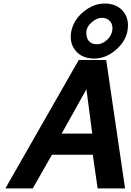

<svg xmlns="http://www.w3.org/2000/svg" viewBox="-20 -1043 728 1063"><path d="M458.5 -548.8 321.3 -303.2H490.7ZM567.9 -710.9 672.4 0H520.5L493.7 -186.5Q493.7 -186.5 267.6 -186.5L161.6 0H9.8L416 -710.9ZM569.3 -819.3Q602.5 -848.1 602.5 -887.2Q602.5 -912.1 586.9 -928.2Q571.3 -944.3 543.7 -944.3Q516.1 -944.3 487.1 -919.2Q458 -894 458 -862.1Q458 -830.1 473.6 -814Q489.3 -797.9 516.8 -797.9Q544.4 -797.9 569.3 -819.3ZM375 -871.1Q388.7 -934.6 443.6 -979Q498.5 -1023.4 558.6 -1023.4Q618.7 -1023.4 653.6 -989.3Q688.5 -955.1 688.5 -902.8Q688.5 -821.8 617.2 -763.2Q562.5 -718.8 502.4 -718.8Q442.4 -718.8 407 -753.2Q371.6 -787.6 371.6 -839.8Q371.6 -856 375 -871.1Z"/></svg>

Font: Tuffy
Style: BoldItalic
Weight: 700
Italic angle: -12°
Designer: Thatcher Ulrich, Karoly Barta, Michael Everson
Version: Version 001.271